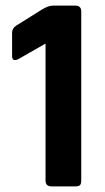

<svg xmlns="http://www.w3.org/2000/svg" viewBox="-20 -663 374 683"><path d="M23 -464V-546Q23 -563 38 -572L129 -629Q152 -643 168 -643H248Q269 -643 269 -622V-21Q269 -9 264.5 -4.5Q260 0 249 0H163Q142 0 142 -21V-508L44 -452Q23 -443 23 -464Z"/></svg>

Font: Rajdhani
Style: Bold
Weight: 700
Designer: Satya Rajpurohit, Jyotish Sonowal
Foundry: Indian Type Foundry
Version: Version 1.201 February 1, 2022